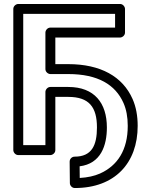

<svg xmlns="http://www.w3.org/2000/svg" viewBox="-20 -756 746 967"><path d="M518.3 -114C518.3 -236.4 456.1 -318 323.9 -318H233.7C218.6 -318 208.7 -303.7 208.7 -293V-25H97V-686H559.6V-617H233.7C218.6 -617 208.7 -602.7 208.7 -592V-408C208.7 -392.9 223 -383 233.7 -383H323.9C473.8 -383 561.5 -328.8 601.9 -237.4C616 -205.6 623.4 -167.3 623.4 -122C623.4 -0.5 572 78.6 483.1 118.2C455.3 130.5 420.9 138.1 381.6 140.3L381 81.6C488.2 68.4 518.3 -23.2 518.3 -114ZM673.4 -122C673.4 -172.7 665.1 -218.1 647.6 -257.6C597.6 -370.8 486.2 -433 323.9 -433H258.7V-567H584.6C595.3 -567 609.6 -576.9 609.6 -592V-711C609.6 -721.7 599.7 -736 584.6 -736H72C61.3 -736 47 -726.1 47 -711V0C47 10.7 56.9 25 72 25H233.7C244.4 25 258.7 15.1 258.7 0V-268H323.9C428.4 -268 468.3 -217 468.3 -114C468.3 -23.7 442.1 33 355.8 33C341.7 33 330.7 44.7 330.8 58.3L331.9 166.3C332 178.3 342.6 191 356.9 191C557.7 191 673.4 65.8 673.4 -122Z"/></svg>

Font: Asimov
Style: WidOu
Weight: 500
Designer: Google
Version: Version 2.000980; 2014